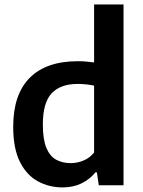

<svg xmlns="http://www.w3.org/2000/svg" viewBox="-20 -828 637 858"><path d="M259.5 9.5Q199.5 9.5 149.2 -17.8Q99 -45 69 -104.8Q39 -164.5 39 -261.5Q39 -406 112.8 -480.2Q186.5 -554.5 328.5 -554.5Q347.5 -554.5 366 -552.8Q384.5 -551 400.5 -549V-808H532V0H421.5L413 -58H406.5Q382.5 -27.5 345.2 -9Q308 9.5 259.5 9.5ZM296.5 -99Q325 -99 353 -110.5Q381 -122 400.5 -146.5V-445.5Q386 -448.5 366.2 -450.8Q346.5 -453 328 -453Q250 -453 210.8 -411Q171.5 -369 171.5 -272Q171.5 -205 187.2 -167.2Q203 -129.5 231.2 -114.2Q259.5 -99 296.5 -99Z"/></svg>

Font: Encode Sans SmBold
Style: Regular
Weight: 600
Designer: Multiple Designers
Foundry: Impallari Type
Version: Version 3.002; ttfautohint (v1.8.3) -l 8 -r 50 -G 200 -x 14 